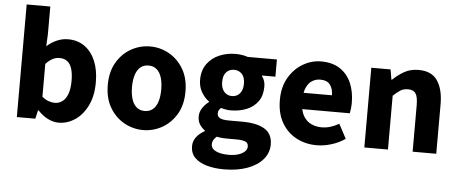

<svg xmlns="http://www.w3.org/2000/svg" viewBox="-56 -840 2846 1190"><g transform="rotate(5 1367.0 -245.0)"><path d="M325.1 12Q291.9 12 258.8 -4.5Q225.6 -21 195.6 -52.9H191.9L179.7 0H64.7V-700.6H211.7V-529.4L208 -453.2Q236.2 -478.6 270.2 -493.4Q304.2 -508.1 339.3 -508.1Q399.4 -508.1 443.1 -476.9Q486.8 -445.7 510.3 -389.4Q533.8 -333.2 533.8 -256.7Q533.8 -171.6 503.9 -111.2Q474 -50.8 426.4 -19.4Q378.8 12 325.1 12ZM290.8 -108.3Q316.5 -108.3 337.5 -123.4Q358.6 -138.4 370.9 -170.7Q383.1 -202.9 383.1 -254.2Q383.1 -298.8 373.7 -328.4Q364.3 -358 345.3 -372.9Q326.3 -387.8 296.9 -387.8Q274.8 -387.8 254.2 -377.5Q233.6 -367.1 211.7 -343.4V-139.7Q231.4 -122.6 252.1 -115.5Q272.7 -108.3 290.8 -108.3Z M850.5 12Q787.8 12 732.7 -18.7Q677.6 -49.5 643.2 -107.5Q608.9 -165.6 608.9 -247.9Q608.9 -330.4 643.2 -388.5Q677.6 -446.7 732.7 -477.4Q787.8 -508.1 850.5 -508.1Q913.3 -508.1 968.3 -477.4Q1023.3 -446.7 1057.8 -388.5Q1092.2 -330.4 1092.2 -247.9Q1092.2 -165.6 1057.8 -107.5Q1023.3 -49.5 968.3 -18.7Q913.3 12 850.5 12ZM850.5 -106.6Q880.9 -106.6 901.3 -123.9Q921.7 -141.2 931.6 -173.1Q941.5 -205 941.5 -247.9Q941.5 -290.8 931.6 -322.8Q921.7 -354.7 901.3 -372.1Q880.9 -389.5 850.5 -389.5Q820.1 -389.5 799.8 -372.1Q779.5 -354.7 769.5 -322.8Q759.5 -290.8 759.5 -247.9Q759.5 -205 769.5 -173.1Q779.5 -141.2 799.8 -123.9Q820.1 -106.6 850.5 -106.6Z M1369.8 210.9Q1312.1 210.9 1264.8 197.6Q1217.5 184.3 1189.8 156.8Q1162.2 129.3 1162.2 85.2Q1162.2 54 1180.5 29.2Q1198.8 4.4 1232.6 -14.7V-18.7Q1213.8 -32.2 1200.5 -52.4Q1187.3 -72.6 1187.3 -102.9Q1187.3 -130.2 1203.3 -154.7Q1219.3 -179.3 1242.6 -195.9V-199.9Q1216.5 -218.2 1196.2 -251.9Q1176 -285.6 1176 -328.6Q1176 -388.1 1205 -428.2Q1234 -468.2 1280.9 -488.2Q1327.8 -508.1 1381.2 -508.1Q1402 -508.1 1421.7 -505Q1441.4 -502 1458 -496.1H1639.4V-389H1556.4V-385Q1566.4 -372 1571.4 -356.6Q1576.5 -341.3 1576.5 -322Q1576.5 -265.8 1550.4 -229.3Q1524.3 -192.9 1479.8 -174.9Q1435.4 -156.9 1381.2 -156.9Q1367.6 -156.9 1352.6 -159.2Q1337.6 -161.5 1320.6 -166.6Q1312 -158.5 1307.7 -150.9Q1303.3 -143.3 1303.3 -129.7Q1303.3 -111.7 1320.4 -102.5Q1337.4 -93.3 1377.6 -93.3H1458Q1549.5 -93.3 1598.5 -63.6Q1647.4 -33.9 1647.4 32.8Q1647.4 84.3 1613.4 124.5Q1579.4 164.8 1517.2 187.8Q1454.9 210.9 1369.8 210.9ZM1381.2 -245.9Q1400.5 -245.9 1415.7 -255.3Q1430.9 -264.6 1439.9 -283Q1448.9 -301.4 1448.9 -328.6Q1448.9 -368.9 1429.7 -389.1Q1410.5 -409.3 1381.2 -409.3Q1351.9 -409.3 1332.7 -389.1Q1313.5 -368.9 1313.5 -328.6Q1313.5 -301.4 1322.5 -283Q1331.5 -264.6 1346.7 -255.3Q1361.8 -245.9 1381.2 -245.9ZM1393.2 118.7Q1426.3 118.7 1451.7 110.8Q1477.2 102.9 1491.9 89Q1506.7 75 1506.7 57.9Q1506.7 34 1487.1 26.7Q1467.4 19.4 1431 19.4H1379.6Q1354.1 19.4 1338.4 17.8Q1322.6 16.2 1310 13.1Q1296.3 24.7 1289.7 36.3Q1283.2 47.9 1283.2 61.7Q1283.2 90 1313.5 104.3Q1343.8 118.7 1393.2 118.7Z M1931.4 12Q1860.1 12 1802.9 -18.8Q1745.8 -49.6 1712.6 -107.6Q1679.5 -165.7 1679.5 -248.2Q1679.5 -328.8 1713.4 -386.9Q1747.2 -444.9 1800.9 -476.5Q1854.6 -508 1914.2 -508Q1985.2 -508 2032.1 -476.6Q2079.1 -445.2 2102.1 -391.3Q2125.2 -337.4 2125.2 -270Q2125.2 -250.6 2123.1 -232.6Q2121.1 -214.5 2118.6 -203.3H1793.5L1792.4 -304.7H1998.6Q1998.6 -344.3 1979.9 -369.7Q1961.2 -395.2 1917.4 -395.2Q1893.3 -395.2 1870.1 -382.2Q1847 -369.1 1832 -337Q1817 -305 1818.2 -248.2Q1819.3 -191.9 1838.7 -159.9Q1858.2 -127.9 1888.1 -114.6Q1918 -101.3 1951 -101.3Q1979.6 -101.3 2006.4 -109.4Q2033.2 -117.6 2059.4 -133L2107.2 -43.4Q2069.8 -17.1 2022.7 -2.6Q1975.6 12 1931.4 12Z M2226.7 0V-496.1H2346.6L2357.2 -433.3H2360.9Q2392.3 -463.9 2430.9 -486Q2469.6 -508.1 2520.3 -508.1Q2601.7 -508.1 2637.9 -454.6Q2674.2 -401 2674.2 -308V0H2527.2V-289.2Q2527.2 -342.8 2512.5 -362.9Q2497.9 -382.9 2465.5 -382.9Q2437.8 -382.9 2418.1 -370.4Q2398.4 -358 2373.7 -334.7V0Z"/></g></svg>

Font: SourceSans3VF
Style: Regular
Weight: 200
Designer: Paul D. Hunt
Foundry: Adobe
Version: Version 3.052;hotconv 1.1.0;makeotfexe 2.6.0